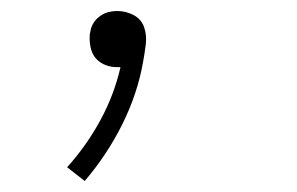

<svg xmlns="http://www.w3.org/2000/svg" viewBox="-20 -114 540 349"><path d="M134 215 102 190Q138 150 163 103.5Q188 57 199 8H192Q182 8 172.5 4.5Q163 1 156 -6Q149 -13 146 -23Q143 -33 143 -43Q143 -46 143 -49Q143 -52 144 -55Q145 -64 149.5 -71.5Q154 -79 161.5 -84.5Q169 -90 177 -92Q185 -94 193 -94Q209 -94 223 -86.5Q237 -79 242 -64.5Q247 -50 245 -33.5Q243 -17 240 -1Q230 56 202.5 111.5Q175 167 134 215Z"/></svg>

Font: Iosevka Aile Extralight
Style: Italic
Weight: 200
Italic angle: -9°
Designer: Belleve Invis
Foundry: Belleve Invis
Version: Version 31.1.0; ttfautohint (v1.8.4)